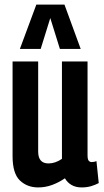

<svg xmlns="http://www.w3.org/2000/svg" viewBox="-20 -810 453 840"><path d="M147 10Q99 10 67 -20.5Q35 -51 35 -127V-541H147V-147Q147 -95 192 -95Q222 -95 251 -115V-541H363V-131Q363 -113 368 -107Q373 -101 381 -101Q392 -101 402 -105L412 -9Q397 -1 378.5 4.5Q360 10 337 10Q311 10 292.5 -1Q274 -12 264 -30Q238 -12 208.5 -1Q179 10 147 10ZM67 -596 139 -790H262L333 -596H242L200 -731L158 -596Z"/></svg>

Font: Georama Condensed SemiBold
Style: Regular
Weight: 600
Width: 3
Designer: Jean-Baptiste Levee
Foundry: Production Type
Version: Version 1.000